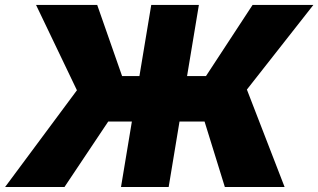

<svg xmlns="http://www.w3.org/2000/svg" viewBox="-36 -747 1272 767"><path d="M271.3 -386.4 108 -727.3H352.3L451.7 -443.2H521L568.2 -727.3H758.5L711.3 -443.2H786.9L973 -727.3H1215.9L950.3 -389.2L1100.9 0H862.2L781.2 -261.4H681.1L637.8 0H447.4L490.8 -261.4H396.3L221.6 0H-15.6Z"/></svg>

Font: Inter P Black
Style: Italic
Weight: 900
Italic angle: -9.40001°
Designer: Rasmus Andersson
Foundry: rsms
Version: Version 3.018;git-588b23468